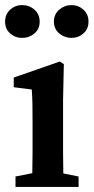

<svg xmlns="http://www.w3.org/2000/svg" viewBox="-29 -735 368 755"><path d="M58 -586Q31 -586 11 -603.5Q-9 -621 -9 -650Q-9 -679 11 -697Q31 -715 58 -715Q86 -715 106.5 -697Q127 -679 127 -650Q127 -621 106.5 -603.5Q86 -586 58 -586ZM252 -586Q225 -586 204 -603.5Q183 -621 183 -650Q183 -679 204 -697Q225 -715 252 -715Q279 -715 299 -697Q319 -679 319 -650Q319 -621 299 -603.5Q279 -586 252 -586ZM32 0V-41L98 -54Q99 -91 99 -134.5Q99 -178 99 -210V-257Q99 -298 98.5 -325.5Q98 -353 96 -383L25 -392V-430L206 -493L222 -483L219 -342V-210Q219 -177 219 -134Q219 -91 220 -53L280 -41V0Z"/></svg>

Font: Source Serif Pro SemiBold
Style: Regular
Weight: 600
Designer: Frank Grießhammer
Foundry: Adobe Systems Incorporated
Version: Version 3.001;hotconv 1.0.111;makeotfexe 2.5.65597